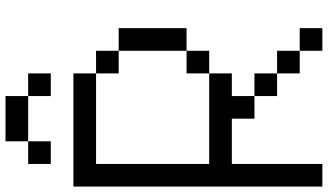

<svg xmlns="http://www.w3.org/2000/svg" viewBox="-270 -937 1207 707"><g transform="rotate(-90 333.5 -583.5)"><path d="M0 0V-916.7H416.7V-833.3H83.3V-416.7H416.7V-333.3H333.3V-250H250V-333.3H83.3V0ZM166.7 -1000H83.3V-1083.3H166.7ZM166.7 -1083.3V-1166.7H333.3V-1083.3ZM333.3 -166.7V-250H416.7V-166.7ZM333.3 -1000V-1083.3H416.7V-1000ZM500 -166.7V-83.3H416.7V-166.7ZM500 -83.3H583.3V0H500ZM500 -416.7H416.7V-500H500ZM500 -500V-750H583.3V-500ZM500 -833.3V-750H416.7V-833.3Z"/></g></svg>

Font: Galmuri11 Regular
Style: Regular
Weight: 400
Designer: Minseo Lee (Quiple)
Version: Version 2.356;hotconv 1.1.0;makeotfexe 2.6.0 DEVELOPMENT